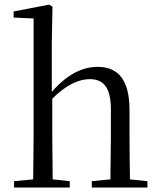

<svg xmlns="http://www.w3.org/2000/svg" viewBox="-20 -750 702 845"><path d="M384 75.3V75.4H465H628.9V47.4L552 39.4C551 -15.6 550 -97.7 550 -153.6V-265.6C550 -402.6 497 -455.7 410 -455.7C342 -455.7 275 -422.7 208 -345.7V-565.7L211 -720.6L196 -729.6L40 -699.6V-672.7L127.9 -668.7V-153.6L126 39.4L42 47.4V75.4H286.9V47.4L211.9 39.4L210 -153.6V-315.6C276 -381.6 332 -401.7 375 -401.7C433 -401.7 468 -367.7 468 -268.7V-153.7L466 39.3L384 47.3Z"/></svg>

Font: YuFanDanQingSong
Style: Regular
Weight: 100
Foundry: 余繁
Version: Version 1.0